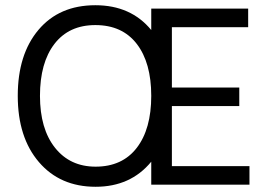

<svg xmlns="http://www.w3.org/2000/svg" viewBox="-20 -707 1023 735"><path d="M346 -69Q448 -69 503.5 -141Q559 -213 559 -340Q559 -467 503.5 -539Q448 -611 345 -611Q244 -611 188.5 -539Q133 -467 133 -340Q133 -214 190.5 -141.5Q248 -69 346 -69ZM638 -71H935V0H559V-88Q480 8 346 8Q210 8 129 -86.5Q48 -181 48 -340Q48 -499 127.5 -593Q207 -687 345 -687Q481 -687 559 -592V-674H930V-603H638V-372H896V-301H638Z"/></svg>

Font: Hind Regular
Style: Regular
Weight: 400
Designer: Manushi Parikh, Satya Rajpurohit
Foundry: Indian Type Foundry
Version: Version 1.201;PS 1.0;hotconv 1.0.78;makeotf.lib2.5.61930; tt